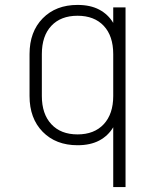

<svg xmlns="http://www.w3.org/2000/svg" viewBox="-20 -580 640 780"><path d="M490 -550V180H440V-63Q419 -28 383 -9Q347 10 295 10Q207 10 153.5 -44.5Q100 -99 100 -190V-360Q100 -451 153.5 -505.5Q207 -560 295 -560Q347 -560 383 -541Q419 -522 440 -487V-550ZM295 -516Q227 -516 188.5 -475Q150 -434 150 -360V-190Q150 -117 188.5 -75.5Q227 -34 295 -34Q363 -34 401.5 -75.5Q440 -117 440 -190V-360Q440 -434 401.5 -475Q363 -516 295 -516Z"/></svg>

Font: Tiny Thin
Style: Regular
Weight: 100
Monospace: yes
Designer: Philipp Nurullin, Konstantin Bulenkov
Foundry: JetBrains
Version: Version 2.251; ttfautohint (v1.8.4.7-5d5b)